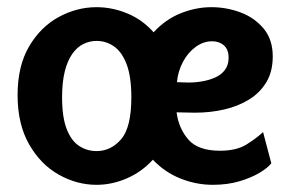

<svg xmlns="http://www.w3.org/2000/svg" viewBox="-20 -511 810 535"><path d="M249 4Q194 4 143.5 -24.5Q93 -53 61 -109Q29 -165 29 -246Q29 -327 61 -381.5Q93 -436 143.5 -463.5Q194 -491 249 -491Q293 -491 335 -473.5Q377 -456 408 -421Q441 -457 483.5 -474Q526 -491 569 -491Q611 -491 650 -476.5Q689 -462 714.5 -431.5Q740 -401 740 -354Q740 -312 722.5 -282.5Q705 -253 674.5 -234Q644 -215 605 -206Q566 -197 523 -197L472 -198Q478 -153 505 -122Q532 -91 593 -91Q639 -91 667 -108.5Q695 -126 713 -143L736 -56Q727 -44 704 -30Q681 -16 647.5 -6Q614 4 573 4Q527 4 483 -13.5Q439 -31 406 -66Q375 -32 333.5 -14Q292 4 249 4ZM249 -90Q289 -90 317.5 -123Q346 -156 346 -240Q346 -297 333 -331.5Q320 -366 298 -381.5Q276 -397 249 -397Q230 -397 212.5 -388.5Q195 -380 181.5 -361Q168 -342 160.5 -312Q153 -282 153 -240Q153 -184 166 -151Q179 -118 201 -104Q223 -90 249 -90ZM473 -282 506 -281Q525 -281 544.5 -284.5Q564 -288 580.5 -295.5Q597 -303 607 -316.5Q617 -330 617 -350Q617 -373 604 -384.5Q591 -396 571 -396Q547 -396 525.5 -380.5Q504 -365 490 -339Q476 -313 473 -282Z"/></svg>

Font: Kreon Light
Style: Bold
Weight: 700
Version: Version 2.002